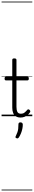

<svg xmlns="http://www.w3.org/2000/svg" viewBox="-20 -1468 428 2426"><path d="M240 17Q205 17 181.5 2.5Q158 -12 146.5 -40Q135 -68 135 -107V-452H57Q47 -452 42.5 -457.5Q38 -463 38 -475Q38 -488 42.5 -494Q47 -500 57 -500H135V-711Q135 -721 141 -725.5Q147 -730 160 -730Q174 -730 181 -725.5Q188 -721 188 -711V-500H324Q335 -500 339.5 -494Q344 -488 344 -475Q344 -463 339.5 -457.5Q335 -452 324 -452H188V-119Q188 -78 199.5 -54.5Q211 -31 246 -31Q271 -31 289 -45Q307 -59 324 -79Q331 -88 338.5 -86.5Q346 -85 354 -79Q361 -72 362.5 -64.5Q364 -57 360 -50Q346 -29 327.5 -14Q309 1 287 9Q265 17 240 17ZM188 278Q177 274 175.5 267.5Q174 261 181 248Q193 223 200 203Q207 183 210 160Q213 137 213 102Q213 91 219 84.5Q225 78 238 78Q253 78 260.5 86Q268 94 268 106Q268 133 262 161Q256 189 245.5 215.5Q235 242 220 266Q213 276 206 279.5Q199 283 188 278ZM0 928H388V938H0ZM0 -20H388V0H0ZM0 -505H388V-500H0ZM0 -1448H388V-1438H0Z"/></svg>

Font: Playwrite ID Guides
Style: Regular
Weight: 400
Designer: Veronika Burian, José Scaglione
Foundry: TypeTogether
Version: Version 1.003